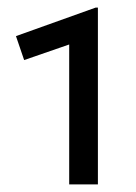

<svg xmlns="http://www.w3.org/2000/svg" viewBox="-20 -846 358 505"><path d="M162 -361V-729L43.5 -688L22 -751L231.5 -826H237.5V-361Z"/></svg>

Font: Geologica Roman
Style: Regular
Weight: 400
Designer: Sindre Bremnes, Frode Helland
Foundry: Monokrom Skriftforlag AS
Version: Version 1.010;gftools[0.9.28]